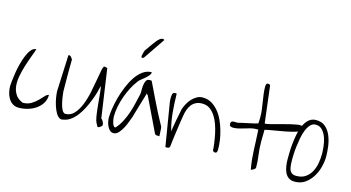

<svg xmlns="http://www.w3.org/2000/svg" viewBox="-83 -1108 2630 1440"><g transform="rotate(15 1231.5 -388.0)"><path d="M15.6 -141.6Q15.6 -151.4 18.6 -178.2Q21.5 -205.1 26.9 -240.2Q32.2 -275.4 42 -313.5Q51.8 -351.6 64.9 -383.8Q78.1 -416 95.2 -436.5Q112.3 -457 134.8 -457Q126 -429.7 111.8 -392.6Q97.7 -355.5 85 -314.9Q72.3 -274.4 64 -232.4Q55.7 -190.4 59.1 -153.8Q62.5 -117.2 81.1 -87.9Q99.6 -58.6 139.6 -43Q176.8 -43 204.1 -59.6Q231.4 -76.2 251.5 -96.7Q271.5 -117.2 286.6 -133.8Q301.8 -150.4 314.5 -150.4Q314.5 -113.3 296.4 -85Q278.3 -56.6 250.5 -37.6Q222.7 -18.6 188 -8.8Q153.3 1 118.2 1Q90.8 1 70.8 -12.7Q50.8 -26.4 38.6 -47.4Q26.4 -68.4 21 -93.3Q15.6 -118.2 15.6 -141.6Z M467.8 0Q449.2 6.8 434.1 -3.4Q418.9 -13.7 407.2 -34.7Q395.5 -55.7 386.7 -82.5Q377.9 -109.4 373 -135.7Q368.2 -162.1 366.7 -183.6Q365.2 -205.1 367.2 -214.8Q367.2 -224.6 368.2 -245.1Q369.1 -265.6 370.1 -291.5Q371.1 -317.4 372.6 -345.2Q374 -373 375 -399.4Q376 -425.8 377 -445.8Q377.9 -465.8 377.9 -475.6Q379.9 -475.6 380.9 -476.6L383.8 -477.5Q393.6 -477.5 400.4 -468.8Q407.2 -460 412.1 -452.1Q412.1 -438.5 411.6 -403.3Q411.1 -368.2 411.1 -328.1Q411.1 -288.1 411.6 -252.4Q412.1 -216.8 412.1 -203.1Q413.1 -191.4 416.5 -166.5Q419.9 -141.6 425.8 -115.7Q431.6 -89.8 441.9 -68.8Q452.1 -47.9 467.8 -44.9Q508.8 -44.9 536.6 -75.2Q564.5 -105.5 583 -151.4Q601.6 -197.3 612.8 -250.5Q624 -303.7 631.8 -350.6Q639.6 -397.5 646 -429.2Q652.3 -460.9 661.1 -463.9L684.6 -459L739.3 -81.1Q745.1 -78.1 749 -72.3Q752.9 -66.4 756.3 -59.6Q759.8 -52.7 761.2 -45.9Q762.7 -39.1 762.7 -36.1Q760.7 -29.3 751 -21.5Q741.2 -13.7 734.4 -12.7H730.5Q729.5 -12.7 728.5 -12.7Q726.6 -15.6 723.1 -22Q719.7 -28.3 715.8 -35.2Q711.9 -42 709.5 -49.3Q707 -56.6 706.1 -58.6Q703.1 -68.4 699.7 -88.9Q696.3 -109.4 693.4 -134.3Q690.4 -159.2 688 -187Q685.5 -214.8 683.1 -240.7Q680.7 -266.6 678.2 -286.6Q675.8 -306.6 672.9 -316.4Q668 -293.9 659.2 -263.2Q650.4 -232.4 637.2 -198.2Q624 -164.1 607.4 -131.3Q590.8 -98.6 569.8 -70.8Q548.8 -43 523.4 -23.9Q498 -4.9 467.8 0Z M792 -101.6Q792 -129.9 798.3 -171.9Q804.7 -213.9 816.9 -259.3Q829.1 -304.7 848.1 -350.6Q867.2 -396.5 891.6 -433.1Q916 -469.7 947.3 -492.2Q978.5 -514.6 1015.6 -514.6Q1015.6 -501 1004.4 -487.8Q993.2 -474.6 979 -462.4Q964.8 -450.2 950.2 -439Q935.5 -427.7 929.7 -418Q906.2 -387.7 887.7 -351.1Q869.1 -314.5 855.5 -275.9Q841.8 -237.3 834 -196.8Q826.2 -156.2 826.2 -118.2Q826.2 -112.3 828.1 -100.1Q830.1 -87.9 833.5 -75.2Q836.9 -62.5 842.8 -53.2Q848.6 -43.9 855.5 -43.9H858.4Q859.4 -43.9 860.4 -44.9Q886.7 -74.2 904.3 -108.4Q921.9 -142.6 934.6 -179.2Q947.3 -215.8 956.1 -253.9Q964.8 -292 973.6 -329.1Q976.6 -339.8 976.1 -361.3Q975.6 -382.8 978 -403.3Q980.5 -423.8 988.3 -439Q996.1 -454.1 1016.6 -454.1Q1020.5 -454.1 1025.9 -453.6Q1031.2 -453.1 1031.2 -452.1Q1067.4 -377 1092.8 -324.7Q1118.2 -272.5 1135.7 -238.3Q1153.3 -204.1 1164.1 -184.6Q1174.8 -165 1180.2 -154.8Q1185.5 -144.5 1187.5 -141.1Q1189.5 -137.7 1189.5 -135.7Q1190.4 -131.8 1191.4 -121.6Q1192.4 -111.3 1192.9 -100.1Q1193.4 -88.9 1193.8 -78.6Q1194.3 -68.4 1194.3 -65.4Q1184.6 -65.4 1172.9 -66.4Q1161.1 -67.4 1156.2 -79.1L1031.2 -338.9L1020.5 -350.6Q1017.6 -339.8 1009.3 -312.5Q1001 -285.2 991.7 -254.4Q982.4 -223.6 974.6 -196.3Q966.8 -168.9 963.9 -158.2Q958 -143.6 948.7 -117.2Q939.5 -90.8 925.8 -64.5Q912.1 -38.1 894.5 -18.6Q877 1 855.5 1Q837.9 1 826.2 -10.3Q814.5 -21.5 806.6 -38.1Q798.8 -54.7 795.4 -72.3Q792 -89.8 792 -101.6ZM930.7 -606.4 918 -598.6Q908.2 -603.5 910.6 -615.7Q913.1 -627.9 915 -635.7Q916 -638.7 918 -646.5Q919.9 -654.3 921.9 -658.2Q927.7 -665 936 -677.2Q944.3 -689.5 952.6 -701.7Q960.9 -713.9 969.2 -724.6Q977.5 -735.4 982.4 -742.2Q987.3 -748 992.7 -754.4Q998 -760.7 1005.4 -766.6Q1012.7 -772.5 1020 -775.4Q1027.3 -778.3 1034.2 -777.3Q1036.1 -776.4 1039.1 -774.9Q1042 -773.4 1043.9 -772.5Z M1202.1 -363.3Q1202.1 -369.1 1202.6 -377Q1203.1 -384.8 1204.6 -392.1Q1206.1 -399.4 1210.9 -404.3Q1215.8 -409.2 1224.6 -409.2Q1226.6 -409.2 1231 -408.7Q1235.4 -408.2 1237.3 -408.2Q1238.3 -338.9 1244.6 -265.6Q1251 -192.4 1270.5 -124Q1271.5 -134.8 1275.9 -160.6Q1280.3 -186.5 1285.6 -215.3Q1291 -244.1 1296.4 -269.5Q1301.8 -294.9 1303.7 -305.7Q1310.5 -326.2 1322.3 -348.1Q1334 -370.1 1351.1 -388.7Q1368.2 -407.2 1389.2 -418.9Q1410.2 -430.7 1433.6 -430.7Q1472.7 -430.7 1502.9 -413.1Q1533.2 -395.5 1557.1 -366.7Q1581.1 -337.9 1597.7 -301.3Q1614.3 -264.6 1625 -226.6Q1635.7 -188.5 1640.6 -153.3Q1645.5 -118.2 1645.5 -90.8V-79.1Q1645.5 -73.2 1644 -67.9Q1642.6 -62.5 1639.2 -59.1Q1635.7 -55.7 1627 -55.7Q1617.2 -55.7 1610.4 -67.4Q1609.4 -91.8 1605 -124Q1600.6 -156.2 1593.3 -191.9Q1585.9 -227.5 1573.7 -262.2Q1561.5 -296.9 1543.5 -324.2Q1525.4 -351.6 1501 -368.7Q1476.6 -385.7 1442.4 -385.7Q1415 -385.7 1395 -376Q1375 -366.2 1361.3 -349.1Q1347.7 -332 1339.4 -309.1Q1331.1 -286.1 1327.1 -259.8Q1324.2 -246.1 1319.3 -210.9Q1314.5 -175.8 1308.6 -135.7Q1302.7 -95.7 1298.3 -60.5Q1293.9 -25.4 1293 -11.7Q1290 -2 1282.7 0Q1275.4 2 1267.6 2Q1266.6 2 1262.7 1.5Q1258.8 1 1258.8 0L1203.1 -338.9Q1203.1 -340.8 1202.6 -349.6Q1202.1 -358.4 1202.1 -363.3Z M1881.8 -305.7Q1860.4 -305.7 1838.9 -299.8Q1817.4 -293.9 1796.4 -287.6Q1775.4 -281.2 1754.4 -275.9Q1733.4 -270.5 1710.9 -270.5Q1698.2 -270.5 1690.4 -275.4Q1682.6 -280.3 1682.6 -294.9Q1682.6 -306.6 1689 -311Q1695.3 -315.4 1704.6 -315.9Q1713.9 -316.4 1724.1 -315.4Q1734.4 -314.5 1740.2 -316.4Q1748 -318.4 1769 -323.2Q1790 -328.1 1813.5 -333Q1836.9 -337.9 1857.9 -342.8Q1878.9 -347.7 1886.7 -350.6Q1886.7 -353.5 1887.2 -360.8Q1887.7 -368.2 1888.2 -376.5Q1888.7 -384.8 1888.7 -391.6V-402.3Q1888.7 -431.6 1884.8 -459.5Q1880.9 -487.3 1876.5 -515.6Q1872.1 -543.9 1868.2 -572.3Q1864.3 -600.6 1864.3 -628.9Q1864.3 -638.7 1866.7 -647.9Q1869.1 -657.2 1881.8 -657.2Q1886.7 -657.2 1892.1 -654.8Q1897.5 -652.3 1898.4 -645.5L1932.6 -363.3Q1933.6 -362.3 1934.6 -362.3H1937.5Q1947.3 -362.3 1967.8 -367.2Q1988.3 -372.1 2013.7 -378.9Q2039.1 -385.7 2067.9 -393.6Q2096.7 -401.4 2123 -407.7Q2149.4 -414.1 2170.9 -417.5Q2192.4 -420.9 2204.1 -418Q2208 -417 2216.8 -408.7Q2225.6 -400.4 2227.5 -396.5Q2229.5 -386.7 2210.9 -377.4Q2192.4 -368.2 2162.6 -359.9Q2132.8 -351.6 2096.7 -344.7Q2060.5 -337.9 2027.8 -332.5Q1995.1 -327.1 1971.7 -322.8Q1948.2 -318.4 1943.4 -316.4V-296.9Q1943.4 -284.2 1942.9 -269Q1942.4 -253.9 1942.4 -240.2V-220.7Q1942.4 -170.9 1949.2 -123.5Q1956.1 -76.2 1956.1 -28.3Q1956.1 -21.5 1952.1 -17.1Q1948.2 -12.7 1942.4 -9.3Q1936.5 -5.9 1930.7 -3.4Q1924.8 -1 1921.9 0Q1914.1 -42 1910.6 -76.7Q1907.2 -111.3 1905.8 -145.5Q1904.3 -179.7 1902.8 -218.3Q1901.4 -256.8 1898.4 -305.7Z M2168 -147.5Q2168 -167 2168.5 -199.7Q2168.9 -232.4 2172.9 -270Q2176.8 -307.6 2184.6 -346.7Q2192.4 -385.7 2207 -417Q2221.7 -448.2 2244.1 -467.8Q2266.6 -487.3 2299.8 -487.3Q2345.7 -487.3 2373.5 -461.9Q2401.4 -436.5 2416.5 -398.9Q2431.6 -361.3 2437 -318.8Q2442.4 -276.4 2442.4 -242.2Q2442.4 -205.1 2431.6 -162.1Q2420.9 -119.1 2398.4 -83Q2376 -46.9 2342.3 -22.9Q2308.6 1 2261.7 1Q2231.4 1 2212.9 -13.2Q2194.3 -27.3 2185.1 -48.8Q2175.8 -70.3 2171.9 -96.7Q2168 -123 2168 -147.5ZM2201.2 -159.2Q2201.2 -140.6 2202.1 -120.6Q2203.1 -100.6 2208 -83Q2212.9 -65.4 2225.6 -54.7Q2238.3 -43.9 2262.7 -43.9Q2305.7 -43.9 2333.5 -63.5Q2361.3 -83 2377.9 -113.8Q2394.5 -144.5 2400.9 -181.6Q2407.2 -218.8 2407.2 -252.9Q2407.2 -274.4 2403.8 -308.6Q2400.4 -342.8 2389.6 -375Q2378.9 -407.2 2358.4 -430.2Q2337.9 -453.1 2304.7 -453.1Q2281.2 -453.1 2264.2 -434.6Q2247.1 -416 2235.4 -386.7Q2223.6 -357.4 2217.3 -322.3Q2210.9 -287.1 2207 -254.9Q2203.1 -222.7 2202.1 -196.3Q2201.2 -169.9 2201.2 -159.2Z"/></g></svg>

Font: Waiting for the Sunrise
Style: Regular
Weight: 300
Version: Version 1.001 2001